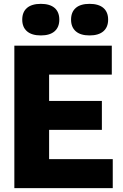

<svg xmlns="http://www.w3.org/2000/svg" viewBox="-20 -977 638 997"><path d="M54.5 0V-740H560.5V-589.5H235V-150.5H565.5V0ZM173 -302.5V-453H509V-302.5ZM445 -793Q398 -793 373.5 -814.5Q349 -836 349 -875Q349 -914.5 373.5 -935.8Q398 -957 445 -957Q492 -957 516.8 -935.8Q541.5 -914.5 541.5 -875Q541.5 -836 516.8 -814.5Q492 -793 445 -793ZM192 -793Q145 -793 120.2 -814.5Q95.5 -836 95.5 -875Q95.5 -914.5 120.2 -935.8Q145 -957 192 -957Q239 -957 263.5 -935.8Q288 -914.5 288 -875Q288 -836 263.5 -814.5Q239 -793 192 -793Z"/></svg>

Font: Encode Sans SC SemiCondensed ExtraBold
Style: Regular
Weight: 800
Width: 4
Designer: Multiple Designers
Foundry: Impallari Type
Version: Version 3.002